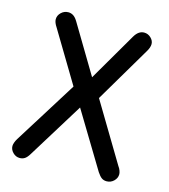

<svg xmlns="http://www.w3.org/2000/svg" viewBox="-95 -681 676 766"><g transform="rotate(15 242.5 -298.0)"><path d="M190 -323 27 -62Q22 -54 19 -45.5Q16 -37 16 -31Q16 -16 28 -4Q40 8 56 8Q68 8 77 2Q86 -4 95 -19L237 -249L376 -19Q386 -4 394.5 2Q403 8 415 8Q432 8 444.5 -4Q457 -16 457 -32Q457 -38 454 -46.5Q451 -55 445 -63L300 -305L436 -535Q447 -553 447 -567Q447 -581 435 -592.5Q423 -604 407 -604Q384 -604 368 -577L252 -378L133 -577Q124 -592 114.5 -598Q105 -604 94 -604Q77 -604 64.5 -592Q52 -580 52 -564Q52 -551 64 -533Z"/></g></svg>

Font: Beiruti Medium
Style: Regular
Weight: 500
Designer: Arlette Boutros
Foundry: Boutros
Version: Version 1.41